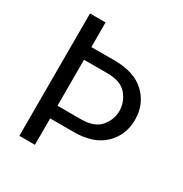

<svg xmlns="http://www.w3.org/2000/svg" viewBox="-165 -838 922 966"><g transform="rotate(30 295.5 -355.5)"><path d="M171.9 -153.3V0H81.5V-710.9H171.9V-567.9H309.6Q423.8 -567.4 484.6 -508.5Q545.4 -449.7 545.4 -360.4Q545.4 -271 484.1 -212.2Q422.9 -153.3 307.6 -153.3ZM171.9 -494.1V-227.1H307.6Q386.2 -227.1 420.7 -268.3Q455.1 -309.6 455.1 -359.4Q455.1 -410.6 420.7 -452.4Q386.2 -494.1 307.6 -494.1Z"/></g></svg>

Font: Roboto21382017
Style: Regular
Weight: 400
Designer: Christian Robertson
Foundry: Google
Version: Version 2.138; 2017